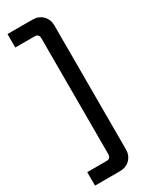

<svg xmlns="http://www.w3.org/2000/svg" viewBox="-252 -798 850 1086"><g transform="rotate(-30 173.5 -255.0)"><path d="M17 240V152H144Q171 152 171 122V-632Q171 -662 144 -662H17V-750H180Q220 -750 245.5 -724.5Q271 -699 271 -660V150Q271 189 245.5 214.5Q220 240 180 240Z"/></g></svg>

Font: Space Grotesk Light Medium
Style: Regular
Weight: 500
Version: Version 2.000